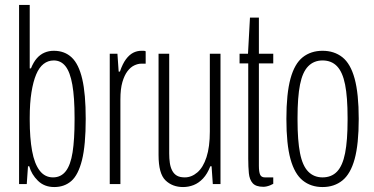

<svg xmlns="http://www.w3.org/2000/svg" viewBox="-20 -743 1508 775"><path d="M199 12Q159 12 133 -13.5Q107 -39 98 -72H93L88 0H57V-723H100V-467H105Q115 -492 128.5 -507.5Q142 -523 159.5 -530.5Q177 -538 197 -538Q241 -538 269.5 -511Q298 -484 312 -424Q326 -364 326 -263Q326 -157 311 -97Q296 -37 268 -12.5Q240 12 199 12ZM194 -27Q226 -27 245.5 -52Q265 -77 273 -128.5Q281 -180 281 -259V-268Q281 -350 272 -401Q263 -452 244.5 -475.5Q226 -499 197 -499Q174 -499 156 -485Q138 -471 126 -442.5Q114 -414 107 -370.5Q100 -327 100 -268V-259Q100 -186 109.5 -134Q119 -82 140 -54.5Q161 -27 194 -27Z M423 0V-526H454L459 -454H464Q475 -486 488.5 -504Q502 -522 517.5 -530Q533 -538 551 -538Q556 -538 560 -538Q564 -538 568 -536V-486H550Q537 -486 522 -479Q507 -472 494.5 -455.5Q482 -439 474 -411.5Q466 -384 466 -342V0Z M719 12Q676 12 648 -15Q620 -42 620 -117V-526H663V-124Q663 -103 665.5 -85.5Q668 -68 675 -54.5Q682 -41 694 -34Q706 -27 726 -27Q753 -27 776.5 -47Q800 -67 813.5 -108.5Q827 -150 827 -212V-526H870V0H839L834 -72H829Q817 -41 799.5 -22.5Q782 -4 761.5 4Q741 12 719 12Z M1043 11Q1013 11 1000 -3.5Q987 -18 984.5 -44Q982 -70 982 -103V-487H947V-526H981L989 -672H1025V-526H1083V-487H1025V-74Q1025 -49 1030 -38Q1035 -27 1049 -27H1083V-1Q1078 2 1070.5 5Q1063 8 1056 9.5Q1049 11 1043 11Z M1282 12Q1235 12 1202 -14.5Q1169 -41 1152.5 -101Q1136 -161 1136 -263Q1136 -365 1152.5 -425.5Q1169 -486 1202 -512Q1235 -538 1282 -538Q1329 -538 1362 -512Q1395 -486 1411.5 -425.5Q1428 -365 1428 -263Q1428 -161 1411.5 -101Q1395 -41 1362 -14.5Q1329 12 1282 12ZM1282 -27Q1318 -27 1340.5 -50.5Q1363 -74 1373 -125Q1383 -176 1383 -258V-268Q1383 -351 1373 -401.5Q1363 -452 1340.5 -475.5Q1318 -499 1282 -499Q1247 -499 1224 -475.5Q1201 -452 1191 -401.5Q1181 -351 1181 -268V-258Q1181 -176 1191 -125Q1201 -74 1224 -50.5Q1247 -27 1282 -27Z"/></svg>

Font: Archivo ExtraCondensed Thin
Style: Regular
Weight: 250
Width: 2
Designer: Hector Gatti
Foundry: Omnibus-Type
Version: Version 2.001